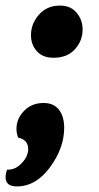

<svg xmlns="http://www.w3.org/2000/svg" viewBox="-36 -505 354 688"><path d="M156 -298Q117 -298 96 -321.5Q75 -345 75 -379Q75 -420 103.5 -452.5Q132 -485 179 -485Q217 -485 238.5 -459.5Q260 -434 260 -399Q260 -359 232.5 -328.5Q205 -298 156 -298ZM29 -12Q23 -27 23 -43Q23 -80 50.5 -108Q78 -136 120 -136Q157 -136 175.5 -111.5Q194 -87 194 -47Q194 25 143.5 94Q93 163 24 163Q-16 163 -16 130Q-16 118 -11 103H-7Q20 103 42.5 79Q65 55 65 29Q65 -4 29 -12Z"/></svg>

Font: Overlock Black
Style: Italic
Weight: 900
Designer: Dario Muhafara
Foundry: Dario Manuel Muhafara
Version: Version 1.002